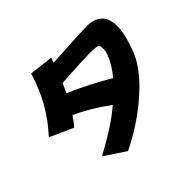

<svg xmlns="http://www.w3.org/2000/svg" viewBox="-185 -1023 1273 1273"><g transform="rotate(-45 451.0 -387.0)"><path d="M615 -390Q650 -432 670 -468Q707 -533 707 -569Q707 -572 705.5 -590.5Q704 -609 686 -613Q668 -617 614 -617Q566 -617 355 -604Q341 -569 325 -538Q485 -468 615 -390ZM343 22 196 -75Q388 -179 488 -266Q367 -355 251 -407Q227 -370 200 -340L36 -414Q188 -576 252 -796L420 -776L409 -741Q675 -757 739 -757Q802 -757 839 -724Q879 -689 879 -612Q879 -541 834.5 -423Q790 -305 651.5 -182.5Q513 -60 343 22Z"/></g></svg>

Font: KN Bobohei
Style: Bold
Weight: 700
Designer: Kingnam Type Foundry
Version: Version 1.710;March 18, 2023